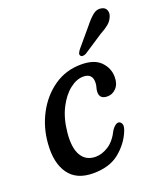

<svg xmlns="http://www.w3.org/2000/svg" viewBox="-123 -724 700 816"><g transform="rotate(-20 227.5 -316.0)"><path d="M258 -392.5Q228 -392.5 197 -368.2Q166 -344 143 -298.8Q120 -253.5 114 -191Q107.5 -124 128.2 -89Q149 -54 193 -54Q221.5 -54 251 -72.8Q280.5 -91.5 302 -135.5Q318 -158 331.5 -158Q341 -158 346.5 -147Q352 -136 342 -112.5Q322 -64 277.8 -27.8Q233.5 8.5 159 8.5Q84 8.5 49 -40.5Q14 -89.5 20.5 -175Q25.5 -246.5 58 -307.8Q90.5 -369 144.2 -406.5Q198 -444 267.5 -444Q327 -444 355.5 -414.5Q384 -385 384 -345.5Q384 -313.5 367.2 -295.8Q350.5 -278 328 -278Q292.5 -278 292.5 -308.5Q292.5 -320.5 295.8 -330.2Q299 -340 299 -352.5Q299 -392.5 258 -392.5ZM353 -587Q374 -613.5 392 -628.2Q410 -643 430.5 -638.5Q447.5 -635.5 452.8 -621.2Q458 -607 450.5 -591Q443.5 -574.5 429 -562.5Q414.5 -550.5 391 -538L302 -479.5Q295 -476 287.8 -475.8Q280.5 -475.5 277.5 -480.5Q273.5 -486 276.8 -493Q280 -500 285.5 -507Z"/></g></svg>

Font: Fraunces 144pt S100
Style: Italic
Weight: 400
Italic angle: -16°
Version: Version 1.000; ttfautohint (v1.8.3)